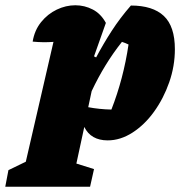

<svg xmlns="http://www.w3.org/2000/svg" viewBox="-112 -521 684 729"><path d="M-92 188 -80 125Q-42 106 -14 93L91 -362Q53 -359 12 -363Q19 -406 44 -437Q69 -468 103.5 -484.5Q138 -501 174 -501Q209 -501 240 -485Q271 -469 290 -434L245 -307L253 -303Q280 -354 312 -403.5Q344 -453 385 -500Q468 -500 510 -460.5Q552 -421 552 -334Q552 -270 530.5 -208.5Q509 -147 473 -97Q437 -47 391 -17.5Q345 12 297 12Q233 12 208 -39L178 100L245 121L230 188ZM223 -114Q265 -106 311 -105Q357 -223 376 -352Q364 -358 351 -362Q285 -279 236 -175Z"/></svg>

Font: Piazzolla Black
Style: Italic
Weight: 900
Italic angle: -11.3°
Designer: Juan Pablo del Peral
Foundry: Huerta Tipografica
Version: Version 1.330